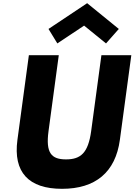

<svg xmlns="http://www.w3.org/2000/svg" viewBox="-20 -1172 846 1207"><path d="M284.9 -990 340.5 -899 508.7 -1011 646.5 -899 726.9 -990 527.8 -1152ZM617.5 -825H805.5L733.6 -293C706 -89 580 15 370 15C160 15 62 -89 89.6 -293L161.5 -825H349.5L285.1 -348C266.4 -210 303 -170 395 -170C487 -170 534.4 -210 553.1 -348Z"/></svg>

Font: Hussar Techniczny
Style: Bold 
Weight: 700
Foundry: Cannot Into Space Fonts
Version: Version 0.77